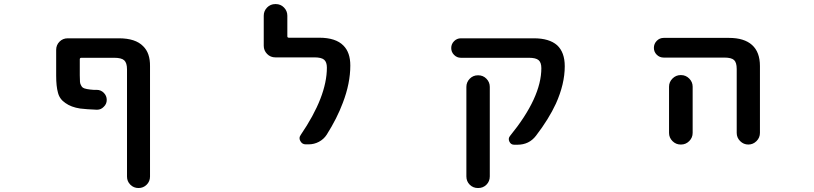

<svg xmlns="http://www.w3.org/2000/svg" viewBox="-20 -736 4040 953"><path d="M610.4 140.6V-391.6Q610.4 -423.8 596.7 -436.5Q583 -449.2 546.9 -449.2H383.8Q376 -449.2 376 -441.4V-362.3Q376 -339.8 377 -329.1Q377.9 -319.3 382.8 -311.5Q386.7 -303.7 391.6 -300.8Q396.5 -296.9 412.1 -293.9Q427.7 -291 445.3 -290Q452.1 -290 460 -290Q480.5 -290 495.1 -275.4Q509.8 -260.7 509.8 -240.2Q509.8 -219.7 495.1 -206.1Q481.4 -191.4 461.9 -191.4Q460.9 -191.4 460 -191.4Q409.2 -193.4 377.9 -197.3Q333 -204.1 304.7 -224.6Q275.4 -244.1 267.6 -276.4Q258.8 -307.6 258.8 -360.4V-488.3Q258.8 -512.7 275.4 -529.3Q292 -545.9 316.4 -545.9H570.3Q652.3 -545.9 690.4 -506.8Q725.6 -472.7 724.6 -407.2V140.6Q724.6 164.1 708 180.7Q691.4 197.3 667.5 197.3Q643.6 197.3 627 180.7Q610.4 164.1 610.4 140.6Z M1497.1 -19.5Q1479.5 -19.5 1470.7 -36.1Q1466.8 -43 1466.8 -49.8Q1466.8 -58.6 1472.7 -66.4Q1602.5 -256.8 1602.5 -400.4Q1602.5 -427.7 1588.9 -439.5Q1575.2 -451.2 1541 -451.2H1346.7Q1322.3 -451.2 1305.7 -468.3Q1289.1 -485.4 1289.1 -508.8V-658.2Q1289.1 -681.6 1305.7 -698.7Q1322.3 -715.8 1346.7 -715.8H1348.6Q1373 -715.8 1389.6 -698.7Q1406.2 -681.6 1406.2 -658.2V-555.7Q1406.2 -548.8 1414.1 -548.8H1564.5Q1646.5 -548.8 1684.6 -509.8Q1718.8 -475.6 1718.8 -411.1Q1718.8 -322.3 1681.6 -225.6Q1653.3 -149.4 1601.6 -67.4Q1586.9 -44.9 1563 -32.2Q1539.1 -19.5 1511.7 -19.5Z M2352.5 197.3Q2328.1 197.3 2311.5 180.7Q2294.9 164.1 2294.9 139.6V-304.7Q2294.9 -328.1 2311.5 -345.2Q2328.1 -362.3 2352.5 -362.3H2353.5Q2377.9 -362.3 2394.5 -345.2Q2411.1 -328.1 2411.1 -304.7V139.6Q2411.1 164.1 2394.5 180.7Q2377.9 197.3 2353.5 197.3ZM2532.2 -17.6Q2515.6 -17.6 2508.3 -33.2Q2501 -48.8 2511.7 -61.5Q2667 -252 2667 -397.5Q2667 -425.8 2653.3 -437.5Q2639.6 -449.2 2605.5 -449.2H2267.6Q2248 -449.2 2233.9 -463.4Q2219.7 -477.5 2219.7 -497.6Q2219.7 -517.6 2233.9 -531.7Q2248 -545.9 2267.6 -545.9H2629.9Q2706.1 -545.9 2745.1 -511.7Q2783.2 -476.6 2783.2 -407.2Q2783.2 -319.3 2739.3 -221.7Q2704.1 -145.5 2640.6 -62.5Q2606.4 -17.6 2547.9 -17.6Z M3636.7 -76.2V-393.6Q3636.7 -425.8 3623.5 -438Q3610.4 -450.2 3575.2 -450.2H3274.4Q3253.9 -450.2 3239.7 -464.4Q3225.6 -478.5 3225.6 -498.5Q3225.6 -518.6 3239.7 -533.2Q3253.9 -547.9 3274.4 -547.9H3598.6Q3673.8 -547.9 3712.9 -512.7Q3752 -477.5 3752 -408.2V-76.2Q3752 -52.7 3734.9 -35.6Q3717.8 -18.6 3694.3 -18.6Q3670.9 -18.6 3653.8 -35.6Q3636.7 -52.7 3636.7 -76.2ZM3358.4 -18.6Q3335 -18.6 3317.9 -35.6Q3300.8 -52.7 3300.8 -76.2V-305.7Q3300.8 -329.1 3317.9 -346.2Q3335 -363.3 3358.4 -363.3H3360.4Q3383.8 -363.3 3400.9 -346.2Q3418 -329.1 3418 -305.7V-76.2Q3418 -52.7 3400.9 -35.6Q3383.8 -18.6 3360.4 -18.6Z"/></svg>

Font: Rounded Mgen+ 2m medium
Style: Regular
Weight: 500
Designer: [Source Han Sans]
Ryoko NISHIZUKA  (kana & ideographs); Paul D. Hunt (Latin, Greek & Cyrillic); Wenlong ZHANG  (bopomofo
Version: Version 1.059.20150602